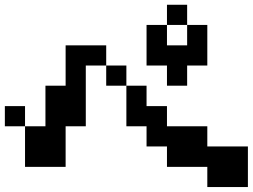

<svg xmlns="http://www.w3.org/2000/svg" viewBox="-20 -879 1040 790"><path d="M667 -692.4H750V-776.4H667ZM583 -609.4V-776.4H667V-859.4H750V-776.4H833V-609.4H750V-526.4H667V-609.4ZM0 -359.4V-442.4H83V-359.4ZM500 -526.4H417V-609.4H333V-359.4H250V-192.4H83V-359.4H167V-526.4H250V-692.4H417V-609.4H500ZM500 -526.4H583V-442.4H667V-359.4H833V-276.4H1000V-109.4H833V-192.4H667V-276.4H583V-359.4H500Z"/></svg>

Font: KH Dot Dougenzaka 12
Style: Regular
Weight: 400
Designer: Original version for X68000 by Keitarou Hiraki (http://hp.vector.co.jp/authors/VA000874/) / TrueType conversion by Homem
Version: Version 1.00.20150527